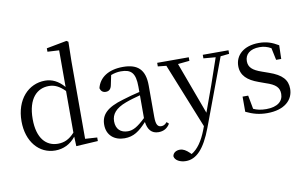

<svg xmlns="http://www.w3.org/2000/svg" viewBox="-100 -1010 2384 1485"><g transform="rotate(-10 1092.0 -267.0)"><path d="M432 10 603 0V-28L509 -34V-644L512 -796L498 -805L339 -775V-748L430 -743V-455C384 -509 334 -531 281 -531C151 -531 48 -424 48 -252C48 -93 140 15 267 15C330 15 386 -11 429 -65ZM428 -97C386 -51 347 -33 296 -33C205 -33 136 -102 136 -254C136 -418 212 -485 303 -485C348 -485 385 -467 428 -424Z M1078 14C1117 14 1147 -2 1168 -37L1152 -52C1136 -34 1124 -28 1107 -28C1080 -28 1065 -45 1065 -108V-355C1065 -479 1009 -531 893 -531C780 -531 706 -482 686 -400C692 -377 707 -364 730 -364C755 -364 772 -377 778 -413L793 -485C820 -495 845 -500 871 -500C950 -500 985 -470 985 -359V-318C941 -308 894 -295 852 -282C720 -244 673 -193 673 -115C673 -32 732 15 811 15C883 15 928 -18 987 -82C995 -22 1023 14 1078 14ZM985 -113C922 -53 886 -34 846 -34C790 -34 753 -66 753 -128C753 -183 786 -226 870 -257C904 -270 944 -281 985 -292Z M1518 -488 1613 -480 1542 -274 1468 -70 1317 -479 1408 -488V-516H1160V-488L1226 -481L1431 29L1420 58C1389 138 1350 196 1300 225L1288 213C1265 191 1242 176 1216 176C1188 176 1163 189 1158 217C1162 251 1204 271 1248 271C1329 271 1395 206 1455 47L1652 -481L1720 -488V-516H1518Z M1932 15C2068 15 2138 -53 2138 -140C2138 -210 2099 -255 1998 -290L1947 -308C1874 -333 1845 -360 1845 -408C1845 -461 1884 -498 1960 -498C1992 -498 2020 -491 2050 -474L2070 -379H2110L2113 -486C2063 -516 2020 -531 1960 -531C1840 -531 1773 -466 1773 -382C1773 -307 1824 -264 1905 -235L1957 -216C2038 -190 2063 -162 2063 -113C2063 -56 2018 -17 1930 -17C1888 -17 1857 -24 1829 -37L1809 -144H1765V-25C1819 1 1868 15 1932 15Z"/></g></svg>

Font: Harano Aji Mincho TW
Style: Regular
Weight: 400
Foundry: Masamichi Hosoda
Version: HaranoAjiMinchoTW-Regular version 20230610;ttx 4.39.4